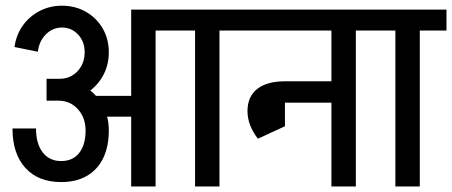

<svg xmlns="http://www.w3.org/2000/svg" viewBox="-20 -672 1629 692"><path d="M285.2 -483.2Q285.2 -521.8 261.8 -547.2Q238.2 -572.8 202.8 -572.8V-651.5Q251.2 -651.5 289.6 -629.5Q328 -607.5 350.1 -569.5Q372.2 -531.5 372.2 -483.2ZM116.5 -485.5 32.2 -502.5Q38.5 -546.8 62.2 -580Q86 -613.2 122.9 -632.4Q159.8 -651.5 203.8 -651.5V-572.8Q169.8 -572.8 145.2 -548.1Q120.8 -523.5 116.5 -485.5ZM301 -251.5V-326.5H519.5V-251.5ZM288.5 -201.2Q288.5 -248 260.6 -278.6Q232.8 -309.2 190.2 -309.2V-385Q242.5 -385 283.5 -361Q324.5 -337 348.4 -295.6Q372.2 -254.2 372.2 -201.2ZM200.5 -15.8Q117.8 -15.8 71.4 -66.9Q25 -118 25 -209H109.8Q109.8 -154 133.9 -122.8Q158 -91.5 200.5 -91.5ZM200.2 -15.8V-91.5Q242.5 -91.5 265.5 -120.9Q288.5 -150.2 288.5 -202H372.2Q372.2 -144 351.9 -102.1Q331.5 -60.2 293.1 -38Q254.8 -15.8 200.2 -15.8ZM147.8 -309.2V-388H196.2V-309.2ZM195.2 -309.2V-388Q233.8 -388 259.5 -415.4Q285.2 -442.8 285.2 -484.2H372.2Q372.2 -434.8 348.9 -395.1Q325.5 -355.5 285.6 -332.4Q245.8 -309.2 195.2 -309.2ZM452.8 0V-637.5H540.8V0ZM479.5 -562V-637.5H637V-562ZM683 0V-626.2H771V0ZM587 -562V-637.5H867.2V-562Z M817 -562V-637.5H1243.5V-562ZM872 -271.5Q872 -323.8 907 -351.4Q942 -379 1007 -379V-319.5Q980.2 -319.5 966.1 -307Q952 -294.5 952 -271.5ZM909.5 -172Q872 -221 872 -271.5H952Q952 -248 982 -209.5ZM909.5 -172 932 -334.5H1007V-217ZM1004.2 -302V-379H1217.8V-302ZM1174.5 0V-626.2H1262.5V0ZM1078.5 -562V-637.5H1358.8V-562Z M1405 0V-626.2H1493V0ZM1309 -562V-637.5H1589.2V-562Z"/></svg>

Font: Akshar Light
Style: Regular
Weight: 300
Designer: Tall Chai
Foundry: Tall Chai
Version: Version 1.100